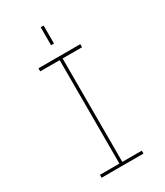

<svg xmlns="http://www.w3.org/2000/svg" viewBox="-226 -1020 953 1110"><g transform="rotate(-30 250.0 -465.0)"><path d="M110.4 0V-19.5H240.2V-710H110.4V-730.5H389.6V-710H259.8V-19.5H389.6V0ZM240.2 -809.6V-929.7H259.8V-809.6Z"/></g></svg>

Font: Mgen+ 1mn thin
Style: Regular
Weight: 100
Designer: [Source Han Sans]
Ryoko NISHIZUKA  (kana & ideographs); Paul D. Hunt (Latin, Greek & Cyrillic); Wenlong ZHANG  (bopomofo
Version: Version 1.059.20150602